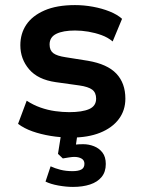

<svg xmlns="http://www.w3.org/2000/svg" viewBox="-20 -531 556 755"><path d="M261 10Q219 10 179.5 3.5Q140 -3 107.5 -14.5Q75 -26 51 -44L85 -135Q111 -118 139.5 -108Q168 -98 197 -94Q226 -90 252 -90Q303 -90 330.5 -102Q358 -114 358 -143Q358 -167 342.5 -178.5Q327 -190 292 -195L199 -208Q129 -218 94.5 -258.5Q60 -299 60 -353Q60 -399 83.5 -434Q107 -469 155 -490Q203 -511 275 -511Q310 -511 345.5 -504.5Q381 -498 411 -486Q441 -474 460 -457L423 -368Q404 -384 379 -393Q354 -402 327.5 -406.5Q301 -411 275 -411Q228 -411 201.5 -398Q175 -385 175 -356Q175 -333 189.5 -322Q204 -311 238 -306L326 -292Q402 -279 437.5 -241.5Q473 -204 473 -143Q473 -97 447 -62.5Q421 -28 373.5 -9Q326 10 261 10ZM267 204Q240 204 209.5 198.5Q179 193 159 183L179 123Q196 131 217.5 136.5Q239 142 265 142Q288 142 300 135.5Q312 129 312 113Q312 99 300.5 92.5Q289 86 272 86Q265 86 251.5 88Q238 90 227 92L208 74L223 -20H287L275 63L246 45Q255 40 272 38Q289 36 307 36Q329 36 349.5 44Q370 52 383 69Q396 86 396 114Q396 145 379.5 165Q363 185 334 194.5Q305 204 267 204Z"/></svg>

Font: Nunito Sans 7pt SemiCondensed
Style: Bold
Weight: 700
Width: 4
Designer: Vernon Adams
Foundry: Vernon Adams
Version: Version 3.101;gftools[0.9.27]